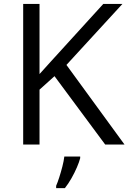

<svg xmlns="http://www.w3.org/2000/svg" viewBox="-20 -734 652 975"><path d="M612.3 0H514.2L256.8 -347.2L180.7 -278.8V0H97.7V-713.9H180.7V-357.9Q208.5 -389.6 237.8 -421.1Q267.1 -452.6 295.9 -484.9L504.4 -713.9H601.6L317.4 -404.3ZM387.2 61V69.3Q382.3 88.4 370.6 115.7Q358.9 143.1 343 171.1Q327.1 199.2 309.6 221.2H265.1V209.5Q272.5 192.9 281 166.3Q289.6 139.6 296.9 111.1Q304.2 82.5 306.6 61Z"/></svg>

Font: Wonky
Style: Regular
Weight: 400
Designer: Monotype Design Team
Foundry: Monotype Imaging Inc.
Version: Version 3.000